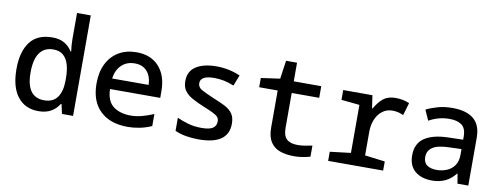

<svg xmlns="http://www.w3.org/2000/svg" viewBox="-63 -1090 3725 1430"><g transform="rotate(10 1800.0 -375.0)"><path d="M265 10Q164 10 107.5 -63Q51 -136 51 -272Q51 -402 106 -475.5Q161 -549 275 -549Q330 -549 366.5 -527.5Q403 -506 425 -470H430Q427 -489 425 -513.5Q423 -538 423 -561V-760H527V0H443L427 -72H422Q399 -34 360.5 -12Q322 10 265 10ZM294 -77Q361 -77 393.5 -122.5Q426 -168 426 -249V-268Q426 -324 414 -367.5Q402 -411 374 -436.5Q346 -462 297 -462Q230 -462 194.5 -413Q159 -364 159 -263Q159 -77 294 -77Z M941 10Q808 10 732.5 -62Q657 -134 657 -269Q657 -356 688.5 -418.5Q720 -481 777 -515Q834 -549 912 -549Q1020 -549 1081.5 -481Q1143 -413 1143 -295V-245H763Q766 -153 817 -115Q868 -77 948 -77Q990 -77 1033 -88.5Q1076 -100 1121 -119V-28Q1076 -8 1030 1Q984 10 941 10ZM1041 -325Q1039 -390 1005.5 -427.5Q972 -465 913 -465Q852 -465 813 -427.5Q774 -390 765 -325Z M1477 10Q1427 10 1381 2Q1335 -6 1298 -23V-122Q1335 -105 1381 -91.5Q1427 -78 1485 -78Q1543 -78 1569 -95Q1595 -112 1595 -146Q1595 -167 1584 -179.5Q1573 -192 1545.5 -205.5Q1518 -219 1468 -239Q1418 -260 1381.5 -280.5Q1345 -301 1325 -329Q1305 -357 1305 -401Q1305 -476 1362 -512.5Q1419 -549 1516 -549Q1563 -549 1607 -540Q1651 -531 1696 -512L1664 -430Q1622 -447 1586.5 -454Q1551 -461 1515 -461Q1410 -461 1410 -404Q1410 -373 1440 -356Q1470 -339 1536 -311Q1587 -291 1624.5 -271.5Q1662 -252 1682 -224Q1702 -196 1702 -147Q1702 10 1477 10Z M2199 10Q2138 10 2092 -6.5Q2046 -23 2020.5 -62.5Q1995 -102 1995 -170V-451H1855V-521L1998 -541L2018 -680H2101V-539H2309V-451H2101V-187Q2101 -127 2128.5 -102Q2156 -77 2211 -77Q2237 -77 2265.5 -81.5Q2294 -86 2321 -92V-8Q2293 0 2262 5Q2231 10 2199 10Z M2456 0V-69L2613 -88V-451L2475 -465V-539H2696L2710 -443H2715Q2743 -493 2778 -521Q2813 -549 2870 -549Q2928 -549 2975 -528L2947 -433Q2931 -441 2909.5 -446.5Q2888 -452 2864 -452Q2820 -452 2787.5 -427Q2755 -402 2737.5 -360Q2720 -318 2720 -267V-88L2872 -69V0Z M3243 10Q3161 10 3113 -31Q3065 -72 3065 -150Q3065 -239 3127.5 -281.5Q3190 -324 3304 -327L3419 -330V-352Q3419 -416 3385.5 -440.5Q3352 -465 3294 -465Q3210 -465 3138 -424L3103 -502Q3143 -522 3192 -535.5Q3241 -549 3301 -549Q3406 -549 3461 -503.5Q3516 -458 3516 -362V0H3434L3422 -73H3418Q3383 -29 3339.5 -9.5Q3296 10 3243 10ZM3263 -74Q3304 -74 3340 -89Q3376 -104 3397.5 -135.5Q3419 -167 3419 -215V-259L3330 -256Q3240 -254 3201.5 -228Q3163 -202 3163 -155Q3163 -112 3190 -93Q3217 -74 3263 -74Z"/></g></svg>

Font: Noto Sans Mono Medium
Style: Regular
Weight: 500
Designer: Monotype Design Team
Foundry: Monotype Imaging Inc.
Version: Version 2.014